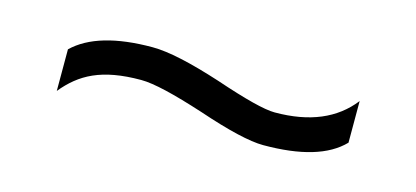

<svg xmlns="http://www.w3.org/2000/svg" viewBox="-29 -480 783 361"><g transform="rotate(15 362.5 -299.5)"><path d="M233 -296C258 -296 299 -286 358 -267C417 -247 460 -237 486 -237C559 -237 610 -252 640 -283V-364C608 -323 559 -302 491 -302C471 -302 432 -312 373 -332C314 -351 269 -361 238 -361C167 -361 116 -346 85 -316V-235C117 -274 156 -296 233 -296Z"/></g></svg>

Font: Gamestation Extended
Style: Regular
Weight: 400
Width: 7
Designer: Jonas Hecksher
Foundry: Jonas Hecksher, Playtypeª, e-types AS
Version: Version 1.003